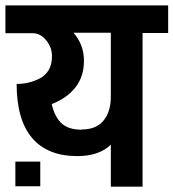

<svg xmlns="http://www.w3.org/2000/svg" viewBox="-32 -701 650 720"><path d="M598.6 -577.3H502.6V-0.9H383.6V-158.6Q339.3 -115.6 258 -115.6Q146 -115.6 88.2 -183.8Q30.4 -252 30.4 -386.2Q53 -386.2 74.7 -391.2Q96.4 -396.2 117.1 -406.8Q137.7 -417.5 150.3 -437.9Q162.9 -458.3 162.9 -490.7Q162.9 -523 141.4 -549.7Q119.9 -576.5 89.9 -576.5H-11.7V-680.7H598.6ZM275 -215.5Q328.8 -215.5 356.2 -248.7Q383.6 -281.9 383.6 -338.8V-578.2H243.7Q282.8 -533 282.8 -473.5Q282.8 -414 251.1 -373.6Q219.4 -333.2 162 -310.6Q172.5 -264.1 197.9 -239.4Q223.3 -214.6 275 -214.6ZM25.6 -95.1H119V-2.6H25.6Z"/></svg>

Font: Puralecka Narrow
Style: Bold
Weight: 700
Designer: Hector Gatti, Marcela Romero, Pablo Cosgaya and Nicolas Silva
Version: Version 1.004;PS 001.004;hotconv 1.0.70;makeotf.lib2.5.58329